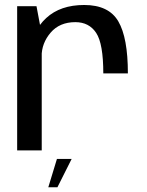

<svg xmlns="http://www.w3.org/2000/svg" viewBox="-20 -618 604 789"><path d="M404.5 -316.5H505.5Q505.5 -463 466.2 -530.2Q427 -597.5 326 -597.5Q228 -597.5 170 -544Q112 -490.5 112 -414.5L151 -386Q151 -440.5 188 -483.8Q225 -527 289.5 -527Q346 -527 375.2 -482.8Q404.5 -438.5 404.5 -316.5ZM50.5 0H151.5V-478L130 -592.5H50.5ZM178.5 151.5H216L274.5 35H214Z"/></svg>

Font: Anybody Thin
Style: Regular
Weight: 400
Version: Version 1.113;gftools[0.9.25]